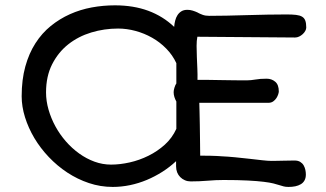

<svg xmlns="http://www.w3.org/2000/svg" viewBox="-20 -699 1241 731"><path d="M62.5 -332.5Q62.5 -395.5 76.4 -445.8Q90.3 -496.1 115 -534.4Q139.6 -572.8 173.3 -600.1Q207 -627.4 246.3 -645Q285.6 -662.6 329.3 -670.7Q373 -678.7 417.5 -678.7Q488.3 -678.7 544.4 -658Q600.6 -637.2 643.1 -596.7Q644 -608.9 647 -620.6Q649.9 -632.3 655.8 -641.4Q661.6 -650.4 670.7 -656Q679.7 -661.6 693.4 -661.6Q703.6 -661.6 713.1 -658.7Q722.7 -655.8 732.4 -651.4H731.9Q740.7 -646.5 751.5 -642.6Q762.2 -638.7 776.4 -638.7Q805.7 -638.7 843 -639.4Q880.4 -640.1 919.9 -641.4Q959.5 -642.6 998.5 -643.3Q1037.6 -644 1071.3 -644Q1092.8 -644 1107.2 -642.3Q1121.6 -640.6 1130.1 -635.5Q1138.7 -630.4 1142.3 -620.6Q1146 -610.8 1146 -594.2Q1146 -587.9 1142.3 -581.3Q1138.7 -574.7 1132.6 -569.1Q1126.5 -563.5 1118.9 -559.8Q1111.3 -556.2 1103.5 -556.2L731.4 -559.1Q728.5 -544.4 728.5 -524.2Q728.5 -503.9 729.5 -481.7Q730.5 -459.5 731.4 -437Q732.4 -414.6 731.9 -395Q751.5 -395 775.9 -394.8Q800.3 -394.5 825.7 -394Q851.1 -393.6 875.5 -393.3Q899.9 -393.1 919.9 -393.1Q934.6 -393.1 952.6 -396.2Q970.7 -399.4 995.1 -399.4Q1014.2 -399.4 1027.8 -387.9Q1041.5 -376.5 1041.5 -350.6Q1041.5 -347.2 1039.3 -340.1Q1037.1 -333 1032.5 -325.7Q1027.8 -318.4 1020.3 -313Q1012.7 -307.6 1002.4 -307.6H738.8Q739.3 -295.4 739.7 -273.9Q740.2 -252.4 740.7 -225.6Q741.2 -198.7 741.5 -168Q741.7 -137.2 742.2 -106.4Q765.6 -106.4 780.5 -106Q795.4 -105.5 804 -105.2Q812.5 -105 816.4 -104.5Q820.3 -104 822.3 -104Q846.2 -103 874.3 -100.3Q902.3 -97.7 929.2 -94.5Q956.1 -91.3 978.5 -88.9Q1001 -86.4 1014.2 -86.4Q1022 -86.4 1034.2 -86.7Q1046.4 -86.9 1059.1 -87.2Q1071.8 -87.4 1083 -87.6Q1094.2 -87.9 1101.1 -87.9Q1114.3 -87.9 1122.8 -82.8Q1131.3 -77.6 1136 -69.6Q1140.6 -61.5 1142.6 -52.2Q1144.5 -43 1144.5 -34.7Q1144.5 -21.5 1139.4 -12.2Q1134.3 -2.9 1125.2 2.4Q1116.2 7.8 1104.2 10.3Q1092.3 12.7 1078.6 12.7Q1067.4 12.7 1060.1 10.7Q1052.7 8.8 1043.7 5.9Q1034.7 2.9 1021.2 -0.5Q1007.8 -3.9 984.1 -6.8Q960.4 -9.8 923.6 -11.7Q886.7 -13.7 831.1 -13.7Q801.8 -13.7 770.5 -11Q739.3 -8.3 706.1 -8.3Q694.3 -8.3 684.1 -12.7Q673.8 -17.1 666.3 -24.7Q658.7 -32.2 654.5 -42.7Q650.4 -53.2 650.4 -65.9V-85.4Q626.5 -63 598.1 -44.9Q569.8 -26.9 538.8 -13.9Q507.8 -1 474.9 5.9Q441.9 12.7 409.2 12.7Q362.3 12.7 318.6 -2Q274.9 -16.6 236.3 -42Q197.8 -67.4 165.8 -101.1Q133.8 -134.8 110.8 -173.3Q87.9 -211.9 75.2 -252.7Q62.5 -293.5 62.5 -332.5ZM155.3 -347.2Q155.3 -314.5 164.8 -281.5Q174.3 -248.5 190.9 -218Q207.5 -187.5 230.7 -160.9Q253.9 -134.3 281.5 -114.5Q309.1 -94.7 339.8 -83.5Q370.6 -72.3 402.8 -72.3Q436.5 -72.3 473.6 -80.6Q510.7 -88.9 545.2 -106Q579.6 -123 607.7 -148.4Q635.7 -173.8 651.4 -208.5V-312.5Q647 -320.3 644 -329.6Q641.1 -338.9 641.1 -348.1Q641.1 -355.5 644.3 -365.7Q647.5 -376 651.4 -381.3V-458.5Q637.2 -489.3 613 -513.9Q588.9 -538.6 559.1 -555.4Q529.3 -572.3 495.8 -581.3Q462.4 -590.3 429.7 -590.3Q377 -590.3 327.6 -575.4Q278.3 -560.5 240 -530.3Q201.7 -500 178.5 -454.3Q155.3 -408.7 155.3 -347.2Z"/></svg>

Font: Short Stack
Style: Regular
Weight: 400
Designer: James Grieshaber
Foundry: James Grieshaber
Version: Version 1.002